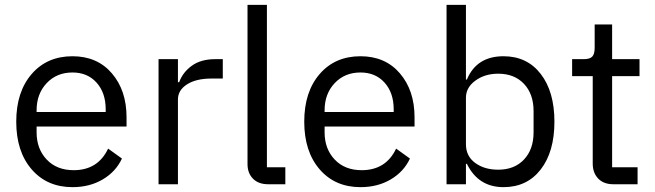

<svg xmlns="http://www.w3.org/2000/svg" viewBox="-20 -760 2702 792"><path d="M279 12Q174 12 110.5 -61.5Q47 -135 47 -258Q47 -381 110.5 -454.5Q174 -528 279 -528Q381 -528 441.5 -457.5Q502 -387 502 -276V-238H131V-214Q131 -146 172.5 -102Q214 -58 284 -58Q384 -58 426 -147L483 -106Q458 -52 404 -20Q350 12 279 12ZM131 -298H416V-309Q416 -377 378.5 -419Q341 -461 279 -461Q214 -461 172.5 -417Q131 -373 131 -305Z M634 0V-516H714V-421H719Q734 -462 771.5 -489Q809 -516 868 -516H899V-436H852Q789 -436 751.5 -412Q714 -388 714 -350V0Z M1086 0Q1046 0 1023.5 -23Q1001 -46 1001 -83V-740H1081V-70H1157V0Z M1467 12Q1362 12 1298.5 -61.5Q1235 -135 1235 -258Q1235 -381 1298.5 -454.5Q1362 -528 1467 -528Q1569 -528 1629.5 -457.5Q1690 -387 1690 -276V-238H1319V-214Q1319 -146 1360.5 -102Q1402 -58 1472 -58Q1572 -58 1614 -147L1671 -106Q1646 -52 1592 -20Q1538 12 1467 12ZM1319 -298H1604V-309Q1604 -377 1566.5 -419Q1529 -461 1467 -461Q1402 -461 1360.5 -417Q1319 -373 1319 -305Z M2057 12Q1953 12 1906 -84H1902V0H1822V-740H1902V-432H1906Q1946 -528 2057 -528Q2154 -528 2210.5 -455Q2267 -382 2267 -258Q2267 -134 2210.5 -61Q2154 12 2057 12ZM2035 -60Q2102 -60 2141.5 -102Q2181 -144 2181 -214V-302Q2181 -372 2141.5 -414Q2102 -456 2035 -456Q1980 -456 1941 -427.5Q1902 -399 1902 -357V-165Q1902 -116 1940 -88Q1978 -60 2035 -60Z M2510 0Q2470 0 2447.5 -23.5Q2425 -47 2425 -85V-446H2340V-516H2388Q2413 -516 2423 -526.5Q2433 -537 2433 -563V-659H2505V-516H2618V-446H2505V-70H2610V0Z"/></svg>

Font: Anuphan
Style: Regular
Weight: 400
Designer: Mike Abbink, Paul van der Laan, Pieter van Rosmalen, Mint Tantisuwanna
Foundry: Bold Monday; Cadson Demak
Version: Version 3.002;hotconv 1.0.109;makeotfexe 2.5.65596